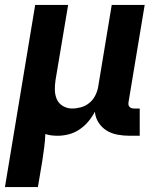

<svg xmlns="http://www.w3.org/2000/svg" viewBox="-33 -540 653 775"><path d="M-13 215 109 -520H242L191 -216Q188 -196 188.5 -176Q189 -156 196.5 -139Q204 -122 221 -112Q238 -102 258 -102Q276 -102 294 -107Q312 -112 327 -124Q342 -136 351 -153.5Q360 -171 363 -188L418 -520H551L486 -129Q485 -123 485.5 -118Q486 -113 489.5 -109Q493 -105 498 -103.5Q503 -102 509 -102H531V8H490Q465 8 441 3.5Q417 -1 397.5 -13Q378 -25 365 -45Q352 -65 350 -89Q339 -68 323.5 -49.5Q308 -31 288 -17.5Q268 -4 245 2Q222 8 200 8Q187 8 174.5 6.5Q162 5 150 1Q149 28 145.5 54.5Q142 81 138 108L120 215Z"/></svg>

Font: Iosevka XBd Ex Obl
Style: Regular
Weight: 800
Width: 7
Italic angle: -9°
Monospace: yes
Designer: Belleve Invis
Foundry: Belleve Invis
Version: Version 32.5.0; ttfautohint (v1.8.4)